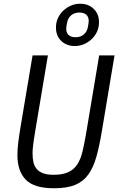

<svg xmlns="http://www.w3.org/2000/svg" viewBox="-20 -994 640 1026"><path d="M236 -698 169 -298Q164 -271 161.5 -251.5Q159 -232 157 -218Q155 -204 154.5 -193Q154 -182 154 -173Q154 -147 159 -126Q164 -105 176.5 -90.5Q189 -76 211 -68Q233 -60 266 -60Q315 -60 345 -74Q375 -88 393 -115.5Q411 -143 420.5 -183Q430 -223 439 -274L510 -698H592L524 -291Q511 -213 495 -156Q479 -99 452 -61.5Q425 -24 381.5 -6Q338 12 269 12Q162 12 117.5 -34Q73 -80 73 -166Q73 -198 78.5 -240Q84 -282 91 -323L154 -698ZM380 -748Q335 -748 307 -775.5Q279 -803 279 -847Q279 -874 289.5 -897Q300 -920 318 -937Q336 -954 359 -964Q382 -974 408 -974Q453 -974 481 -946.5Q509 -919 509 -875Q509 -848 498.5 -825Q488 -802 470 -785Q452 -768 428.5 -758Q405 -748 380 -748ZM384 -795Q410 -795 427.5 -809.5Q445 -824 450 -851Q452 -860 453 -869Q454 -878 454 -883Q454 -903 441.5 -915Q429 -927 404 -927Q378 -927 360.5 -912.5Q343 -898 338 -871Q336 -862 335 -853Q334 -844 334 -839Q334 -819 346.5 -807Q359 -795 384 -795Z"/></svg>

Font: IBM Plex Mono
Style: Italic
Weight: 400
Italic angle: -9°
Monospace: yes
Designer: Mike Abbink, Paul van der Laan, Pieter van Rosmalen
Foundry: Bold Monday
Version: Version 2.3